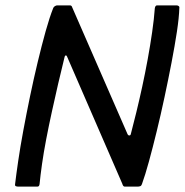

<svg xmlns="http://www.w3.org/2000/svg" viewBox="-20 -693 686 713"><path d="M454 -194Q456 -190 460.5 -190Q465 -190 466 -196Q475 -230 486 -275Q497 -320 508 -370.5Q519 -421 528.5 -473Q538 -525 545 -573.5Q552 -622 555 -663Q557 -673 563 -673H636Q640 -673 643.5 -670.5Q647 -668 646 -664Q645 -628 637 -575.5Q629 -523 617 -460.5Q605 -398 591 -332.5Q577 -267 562 -205.5Q547 -144 533 -93Q519 -42 507 -9Q505 -3 500.5 -1.5Q496 0 491 0H443Q437 0 434 -11L229 -483Q228 -487 224.5 -487Q221 -487 220 -482Q208 -434 196 -382Q184 -330 172.5 -277.5Q161 -225 151.5 -175.5Q142 -126 136 -83.5Q130 -41 127 -10Q126 0 119 0H48Q43 0 39 -1.5Q35 -3 36 -9Q40 -43 47.5 -94.5Q55 -146 66.5 -208Q78 -270 91.5 -335Q105 -400 120 -462.5Q135 -525 149.5 -577Q164 -629 178 -664Q180 -668 184.5 -670.5Q189 -673 192 -673H240Q246 -673 248 -666Z"/></svg>

Font: Glory Thin Medium
Style: Italic
Weight: 500
Italic angle: -12°
Version: Version 1.011